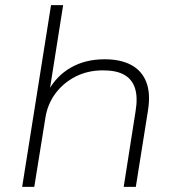

<svg xmlns="http://www.w3.org/2000/svg" viewBox="-20 -725 687 745"><path d="M66 0 178 -705H225L172 -370H166Q198 -430 254.5 -462.5Q311 -495 386 -495Q448 -495 489 -473Q530 -451 547.5 -407Q565 -363 554 -295L507 0H460L506 -293Q515 -347 504 -382Q493 -417 462.5 -434.5Q432 -452 380 -452Q320 -452 272.5 -427.5Q225 -403 194.5 -361.5Q164 -320 156 -267L113 0Z"/></svg>

Font: Nunito Sans 10pt SemiExpanded ExtraLight
Style: Italic
Weight: 250
Width: 6
Italic angle: -9°
Designer: Vernon Adams
Foundry: Vernon Adams
Version: Version 3.101;gftools[0.9.27]